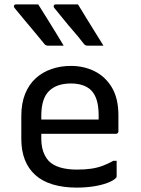

<svg xmlns="http://www.w3.org/2000/svg" viewBox="-20 -843 640 874"><path d="M303 -543Q362 -543 411 -518.5Q460 -494 489.5 -444.5Q519 -395 519 -318V-245Q519 -242 517.5 -239.5Q516 -237 514 -235.5Q512 -234 508 -234H168V-211Q168 -189 172 -170.5Q176 -152 183.5 -137Q191 -122 202 -110Q222 -90 254.5 -80.5Q287 -71 330 -71Q366 -71 394 -75Q422 -79 446.5 -88Q471 -97 496 -111H511V-40Q511 -38 510 -36Q509 -34 507 -32Q495 -20 468 -10Q441 0 405 5.5Q369 11 329 11Q268 11 220 -3.5Q172 -18 140.5 -46.5Q109 -75 93 -116Q77 -157 77 -211V-315Q77 -373 94.5 -416Q112 -459 143 -487Q174 -515 215 -529Q256 -543 303 -543ZM168 -299H429V-319Q429 -358 420.5 -386.5Q412 -415 394 -433Q378 -448 355 -455.5Q332 -463 303 -463Q238 -463 203 -428.5Q168 -394 168 -316ZM335 -823Q354 -792 373.5 -760Q393 -728 412.5 -697Q432 -666 451 -635H379Q373 -635 368.5 -637.5Q364 -640 362 -643Q335 -678 313 -703Q291 -728 271.5 -752.5Q252 -777 227 -807Q223 -812 225 -817.5Q227 -823 233 -823ZM154 -823Q174 -792 193.5 -760Q213 -728 232.5 -697Q252 -666 270 -635H199Q193 -635 188.5 -637.5Q184 -640 182 -643Q154 -678 132.5 -703Q111 -728 91 -752.5Q71 -777 46 -807Q42 -812 44 -817.5Q46 -823 53 -823Z"/></svg>

Font: Code D OnePiece
Style: Regular
Weight: 400
Version: Version 1.085; ttfautohint (v1.8.4.7-5d5b);Nerd Fonts 3.0.2